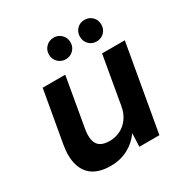

<svg xmlns="http://www.w3.org/2000/svg" viewBox="-165 -841 952 988"><g transform="rotate(-30 310.5 -347.5)"><path d="M213 12Q150 12 111 -13.5Q72 -39 58 -88Q44 -137 56 -206L110 -512H244L193 -219Q183 -161 201.5 -131.5Q220 -102 273 -102Q306 -102 335 -116Q364 -130 385 -158Q406 -186 413 -226L463 -512H598L508 0H389L392 -79Q363 -37 317 -12.5Q271 12 213 12ZM287 -579Q260 -579 241.5 -597.5Q223 -616 223 -643Q223 -670 241.5 -688.5Q260 -707 287 -707Q314 -707 332.5 -688.5Q351 -670 351 -643Q351 -616 332.5 -597.5Q314 -579 287 -579ZM470 -579Q443 -579 425 -597.5Q407 -616 407 -643Q407 -670 425 -688.5Q443 -707 470 -707Q498 -707 516 -688.5Q534 -670 534 -643Q534 -616 516 -597.5Q498 -579 470 -579Z"/></g></svg>

Font: DM Sans 12pt
Style: Bold Italic
Weight: 700
Italic angle: -10°
Version: Version 4.004;gftools[0.9.30]